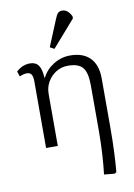

<svg xmlns="http://www.w3.org/2000/svg" viewBox="-107 -857 798 1146"><g transform="rotate(-10 292.5 -284.5)"><path d="M492 222 429 216Q435 170 439.5 98Q444 26 444 -47V-322Q444 -399 418.5 -430Q393 -461 329 -461Q289 -461 257 -441Q225 -421 206 -388Q187 -355 187 -314V0H116V-403Q116 -433 107.5 -446Q99 -459 80 -459Q60 -459 36 -448L25 -479Q62 -514 108 -514Q143 -514 160 -490Q177 -466 179 -415H182Q206 -462 252.5 -490.5Q299 -519 352 -519Q431 -519 473 -476Q515 -433 515 -351V-56Q515 22 512 92Q509 162 504 215ZM268 -574 242 -588 308 -748Q317 -771 326 -781Q335 -791 353 -791Q386 -791 408 -747V-734Z"/></g></svg>

Font: Literata 12pt Light
Style: Regular
Weight: 300
Designer: Latin by Veronika Burian and Jose Scaglione. Greek by Irene Vlachou. Cyrillic by Vera Evstafieva.
Foundry: TypeTogether
Version: Version 3.002